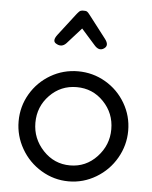

<svg xmlns="http://www.w3.org/2000/svg" viewBox="-52 -742 629 796"><g transform="rotate(5 263.0 -344.0)"><path d="M361.8 -550.8Q341.8 -537.1 321.8 -560.1L264.2 -625L205.1 -559.1Q185.1 -537.6 160.2 -554.2Q145 -564.9 165 -590.8L233.9 -680.2Q235.4 -682.1 238 -685.3Q240.7 -688.5 241.9 -689.7Q243.2 -690.9 245.1 -693.1Q247.1 -695.3 248.5 -696Q250 -696.8 252.4 -697.8Q254.9 -698.7 257.8 -699Q260.7 -699.2 264.2 -699.2Q269 -699.2 272.5 -698.7Q275.9 -698.2 278.6 -696.3Q281.2 -694.3 282.7 -692.9Q284.2 -691.4 287.6 -687Q291 -682.6 293 -680.2L361.8 -590.8Q382.3 -564.5 361.8 -550.8ZM35.2 -219.2Q35.2 -280.8 65.9 -333.3Q96.7 -385.7 149.2 -416.3Q201.7 -446.8 263.2 -446.8Q324.7 -446.8 377.2 -416.3Q429.7 -385.7 460.4 -333.3Q491.2 -280.8 491.2 -219.2Q491.2 -158.7 460.7 -105.5Q430.2 -52.2 377.2 -20.5Q324.2 11.2 263.2 11.2Q202.1 11.2 149.2 -20.5Q96.2 -52.2 65.7 -105.5Q35.2 -158.7 35.2 -219.2ZM105 -219.2Q105 -153.3 151.1 -104.2Q197.3 -55.2 263.2 -55.2Q329.1 -55.2 375 -104.2Q420.9 -153.3 420.9 -219.2Q420.9 -286.1 375.2 -333.5Q329.6 -380.9 263.2 -380.9Q196.8 -380.9 150.9 -333.5Q105 -286.1 105 -219.2Z"/></g></svg>

Font: Arcon Rounded-
Style: Regular
Weight: 400
Designer: M. Zarth
Foundry: martin zarth - visuelle & digitale kommunikation
Version: Version 1.110;PS 001.110;hotconv 1.0.70;makeotf.lib2.5.58329